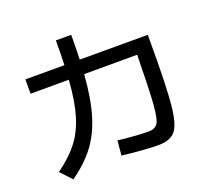

<svg xmlns="http://www.w3.org/2000/svg" viewBox="-127 -901 1117 1045"><g transform="rotate(-20 432.0 -378.5)"><path d="M417 -39.1 424.8 -124Q460.4 -119.1 515.4 -115.2Q570.3 -111.3 600.6 -111.3Q638.7 -111.3 654.1 -135Q669.4 -158.7 675.8 -240Q682.1 -321.3 685.1 -525.4L377.9 -524.9Q367.7 -387.2 339.6 -293.7Q311.5 -200.2 260.7 -132.8Q210 -65.4 127 -6.8L66.4 -71.3Q142.6 -126 187.3 -183.8Q231.9 -241.7 256.1 -322Q280.3 -402.3 289.1 -524.9L67.4 -524.4V-607.4H293.5Q295.9 -661.6 295.9 -750H384.8Q384.8 -680.7 382.3 -607.4H776.4V-563.5Q776.4 -314.9 766.1 -206.5Q755.9 -98.1 725.8 -60.8Q695.8 -23.4 627 -23.4Q588.9 -23.4 529.3 -27.8Q469.7 -32.2 417 -39.1Z"/></g></svg>

Font: Pretendard GOV Medium
Style: Regular
Weight: 500
Designer: Base glyphs from Inter by Rasmus Andersson; Hangeul glyphs from Noto Sans CJK(Source Han Sans) by Jang Soo-young and Kan
Foundry: Kil Hyung-jin
Version: Version 1.309